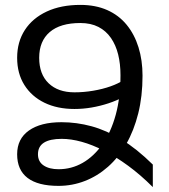

<svg xmlns="http://www.w3.org/2000/svg" viewBox="-20 -749 689 784"><path d="M308 -729Q370 -729 417.5 -708Q465 -687 497 -648Q529 -609 545.5 -556Q562 -503 562 -440Q562 -356 544.5 -286Q527 -216 495.5 -161Q464 -106 421 -68Q378 -30 326.5 -10Q275 10 219 10V-58Q272 -58 317.5 -84Q363 -110 398 -159.5Q433 -209 452.5 -280Q472 -351 472 -442Q472 -488 462.5 -526.5Q453 -565 433 -594Q413 -623 382 -639Q351 -655 308 -655Q226 -655 183 -618Q140 -581 140 -513Q140 -446 178.5 -409Q217 -372 284 -372Q322 -372 360.5 -378.5Q399 -385 431.5 -396.5Q464 -408 484 -422V-353Q456 -338 422.5 -327Q389 -316 354 -310Q319 -304 284 -304Q214 -304 161.5 -329.5Q109 -355 79.5 -402Q50 -449 50 -513Q50 -578 81.5 -626.5Q113 -675 171 -702Q229 -729 308 -729ZM604 15Q554 -35 503.5 -72Q453 -109 405 -133.5Q357 -158 313.5 -170Q270 -182 232 -182Q184 -182 159.5 -166.5Q135 -151 135 -119Q135 -89 158 -73.5Q181 -58 219 -58V10Q135 10 92.5 -22.5Q50 -55 50 -119Q50 -182 98 -216Q146 -250 231 -250Q293 -250 353.5 -233.5Q414 -217 476 -179.5Q538 -142 604 -77Z"/></svg>

Font: Noto Sans Armenian
Style: Regular
Weight: 400
Designer: Monotype Design Team
Foundry: Monotype Imaging Inc.
Version: Version 2.007